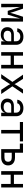

<svg xmlns="http://www.w3.org/2000/svg" viewBox="2095 -2695 610 4840"><g transform="rotate(90 2400.0 -275.0)"><path d="M76 0V-550H198L270 -339Q281 -307 290 -275.5Q299 -244 303 -227Q307 -244 315.5 -275.5Q324 -307 334 -340L402 -550H524V0H437V-85Q437 -130 438 -183Q439 -236 440.5 -290Q442 -344 444 -392.5Q446 -441 447 -478L349 -165H254L155 -476Q157 -431 158.5 -364Q160 -297 161.5 -224Q163 -151 163 -85V0Z M852 10Q765 10 715 -34.5Q665 -79 665 -155Q665 -232 715 -276Q765 -320 850 -320H1020V-375Q1020 -425 989.5 -453Q959 -481 903 -481Q854 -481 822 -460.5Q790 -440 783 -405H693Q702 -476 760 -518Q818 -560 905 -560Q1000 -560 1055 -511Q1110 -462 1110 -378V0H1022V-105H1021Q1015 -52 969.5 -21Q924 10 852 10ZM874 -61Q938 -61 979 -93Q1020 -125 1020 -175V-253H852Q807 -253 781 -228Q755 -203 755 -160Q755 -114 786.5 -87.5Q818 -61 874 -61Z M1294 0V-550H1384V-321H1616V-550H1706V0H1616V-239H1384V0Z M1850 0 2045 -283 1862 -550H1968L2077 -380Q2084 -369 2090.5 -356Q2097 -343 2101 -335Q2104 -343 2110.5 -356Q2117 -369 2124 -380L2234 -550H2339L2156 -282L2350 0H2244L2126 -180Q2119 -191 2112.5 -205.5Q2106 -220 2101 -229Q2097 -220 2089.5 -205.5Q2082 -191 2074 -180L1955 0Z M2652 10Q2565 10 2515 -34.5Q2465 -79 2465 -155Q2465 -232 2515 -276Q2565 -320 2650 -320H2820V-375Q2820 -425 2789.5 -453Q2759 -481 2703 -481Q2654 -481 2622 -460.5Q2590 -440 2583 -405H2493Q2502 -476 2560 -518Q2618 -560 2705 -560Q2800 -560 2855 -511Q2910 -462 2910 -378V0H2822V-105H2821Q2815 -52 2769.5 -21Q2724 10 2652 10ZM2674 -61Q2738 -61 2779 -93Q2820 -125 2820 -175V-253H2652Q2607 -253 2581 -228Q2555 -203 2555 -160Q2555 -114 2586.5 -87.5Q2618 -61 2674 -61Z M3255 0V-471H3055V-550H3545V-471H3345V0Z M3740 0V-470H3600V-550H3830V-348H3950Q4043 -348 4096.5 -301.5Q4150 -255 4150 -174Q4150 -94 4096 -47Q4042 0 3950 0ZM3830 -82H3950Q4002 -82 4029.5 -105.5Q4057 -129 4057 -174Q4057 -219 4029.5 -242.5Q4002 -266 3950 -266H3830Z M4294 0V-550H4384V-321H4616V-550H4706V0H4616V-239H4384V0Z"/></g></svg>

Font: Liga JetBrainsMono Nerd Font
Style: Regular
Weight: 400
Designer: Philipp Nurullin, Konstantin Bulenkov
Foundry: JetBrains
Version: Version 2.225; ttfautohint (v1.8.3)